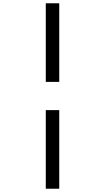

<svg xmlns="http://www.w3.org/2000/svg" viewBox="-20 -968 640 1170"><path d="M259 -469V-948H341V-469ZM259 182V-297H341V182Z"/></svg>

Font: Victor Mono Thin Medium
Style: Regular
Weight: 500
Monospace: yes
Version: Version 1.561;gftools[0.9.30]